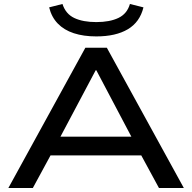

<svg xmlns="http://www.w3.org/2000/svg" viewBox="-20 -945 966 965"><path d="M22 0 409 -705H517L904 0H779L671 -199L729 -164H194L253 -199L145 0ZM461 -592 270 -232 235 -258H689L654 -232L464 -592ZM464 -762Q400 -762 351 -778Q302 -794 270.5 -826.5Q239 -859 227 -908L294 -925Q310 -875 353.5 -854.5Q397 -834 464 -834Q532 -834 575.5 -855Q619 -876 633 -925L701 -908Q683 -834 622.5 -798Q562 -762 464 -762Z"/></svg>

Font: Nunito Sans 10pt Expanded SemiBold
Style: Regular
Weight: 600
Width: 7
Designer: Vernon Adams
Foundry: Vernon Adams
Version: Version 3.101;gftools[0.9.27]